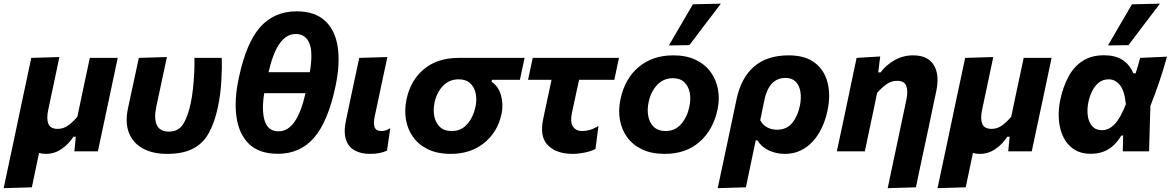

<svg xmlns="http://www.w3.org/2000/svg" viewBox="-52 -808 6250 1025"><path d="M-32.5 196.5Q-21 143 -10 90.5Q1 38 14.5 -24L66.5 -271Q81.5 -340.5 92.5 -393Q103.5 -445.5 115 -499L265 -503.5Q254 -450.5 243 -398.5Q232 -346.5 220 -290.5L205 -219.5Q195.5 -174 206.2 -147Q217 -120 256.5 -120Q286.5 -120 311.8 -138.2Q337 -156.5 361 -184.5L383 -290Q395 -346.5 405.5 -396Q416 -445.5 427.5 -499H576.5Q565 -444.5 554 -393Q543 -341.5 528.5 -272.5L509.5 -183Q501 -143 491 -96.5Q481 -50 470.5 0H345Q347 -19.5 348.8 -39Q350.5 -58.5 352.5 -78H340Q315.5 -39.5 277.2 -13Q239 13.5 193.5 13.5Q173 13.5 156.5 8.5Q146.5 56 137.2 100.2Q128 144.5 118 192Z M840 13.5Q762.5 13.5 709.8 -15.8Q657 -45 636 -99.8Q615 -154.5 631.5 -231Q636 -252.5 640 -271Q644 -289.5 648 -308.5Q660.5 -366 670 -409.8Q679.5 -453.5 689 -499L839 -503.5Q822 -423 807.2 -354.5Q792.5 -286 782.5 -239Q769 -176 785 -140.8Q801 -105.5 849.5 -105.5Q901.5 -105.5 926.8 -147.2Q952 -189 965.5 -254Q973.5 -290 978.2 -334.2Q983 -378.5 985 -421.8Q987 -465 986 -499H1131.5Q1134 -446 1129.5 -373.2Q1125 -300.5 1111 -234.5Q1093 -151 1061.8 -96Q1030.5 -41 977.2 -13.8Q924 13.5 840 13.5Z M1431.5 13Q1332 13 1277.8 -39.2Q1223.5 -91.5 1210.5 -183.2Q1197.5 -275 1223 -392.5Q1262.5 -579.5 1337.2 -663.5Q1412 -747.5 1531.5 -747.5Q1628.5 -747.5 1683 -697.2Q1737.5 -647 1751 -556.5Q1764.5 -466 1738.5 -345Q1699 -159 1624.8 -73Q1550.5 13 1431.5 13ZM1527.5 -626.5Q1477.5 -626.5 1441.8 -577Q1406 -527.5 1381.5 -422.5H1602Q1620 -530.5 1599 -578.5Q1578 -626.5 1527.5 -626.5ZM1434.5 -107Q1485 -107 1520.5 -158Q1556 -209 1579 -310.5H1358.5Q1343.5 -217 1361.5 -162Q1379.5 -107 1434.5 -107Z M1923 13.5Q1876.5 13.5 1842.5 -4.5Q1808.5 -22.5 1795 -62.2Q1781.5 -102 1795.5 -167.5Q1802.5 -201.5 1807.5 -224.8Q1812.5 -248 1818 -274.5Q1832.5 -343.5 1843.5 -394.8Q1854.5 -446 1866 -499L2016 -503.5Q1997.5 -417.5 1982 -344.5Q1966.5 -271.5 1956 -221.5L1948 -184.5Q1940.5 -149 1948 -128.8Q1955.5 -108.5 1985 -108.5Q1996 -108.5 2006.5 -111.8Q2017 -115 2031.5 -123.5L2014 -4Q1997.5 4 1975 8.8Q1952.5 13.5 1923 13.5Z M2355 13.5Q2283.5 13.5 2233.2 -10.8Q2183 -35 2153.5 -76.2Q2124 -117.5 2115.2 -169.2Q2106.5 -221 2118 -276.5Q2139 -378.5 2211 -438.8Q2283 -499 2397 -499H2748.5L2723.5 -382H2574.5L2572 -372Q2610 -346.5 2623 -297.8Q2636 -249 2625.5 -199.5Q2604.5 -102.5 2532.2 -44.5Q2460 13.5 2355 13.5ZM2359.5 -108.5Q2410.5 -108.5 2442.5 -145.5Q2474.5 -182.5 2486 -236Q2494.5 -275 2487.5 -309Q2480.5 -343 2458 -363.8Q2435.5 -384.5 2397 -384.5Q2346.5 -384.5 2313 -349.5Q2279.5 -314.5 2268 -260.5Q2259.5 -220 2266.8 -185.5Q2274 -151 2297 -129.8Q2320 -108.5 2359.5 -108.5Z M3006 13.5Q2919 13.5 2873.2 -32.2Q2827.5 -78 2848 -173.5Q2858.5 -223.5 2868.8 -271.8Q2879 -320 2892.5 -382H2767L2792 -499H3252.5L3227.5 -382H3039.5Q3030 -338.5 3020.5 -294.8Q3011 -251 3001.5 -206.5Q2991 -158 3006.2 -133.2Q3021.5 -108.5 3058 -108.5Q3075 -108.5 3096 -114.2Q3117 -120 3143 -135.5L3127 -13Q3104.5 -0.5 3069.5 6.5Q3034.5 13.5 3006 13.5Z M3497 13.5Q3425.5 13.5 3375.2 -10.8Q3325 -35 3295.5 -76.2Q3266 -117.5 3257.2 -169.2Q3248.5 -221 3260 -276.5Q3283.5 -388.5 3358 -450.5Q3432.5 -512.5 3542 -512.5Q3611.5 -512.5 3661.5 -488.8Q3711.5 -465 3741.5 -424Q3771.5 -383 3781 -331.2Q3790.5 -279.5 3778.5 -223Q3755.5 -114.5 3682.5 -50.5Q3609.5 13.5 3497 13.5ZM3501.5 -108.5Q3552.5 -108.5 3584.8 -146.2Q3617 -184 3628 -237.5Q3637 -278 3630.2 -313Q3623.5 -348 3601 -369.2Q3578.5 -390.5 3540.5 -390.5Q3489.5 -390.5 3455.8 -354.2Q3422 -318 3410.5 -262Q3402 -221.5 3409 -186.5Q3416 -151.5 3439 -130Q3462 -108.5 3501.5 -108.5ZM3519 -565.5Q3551.5 -621 3583.2 -675.8Q3615 -730.5 3647 -785L3796.5 -788.5Q3753 -731.5 3711 -676.2Q3669 -621 3628.5 -567Z M3779.5 196.5Q3791 143 3802 90.5Q3813 38 3826.5 -24L3880 -278Q3904.5 -393.5 3974 -453Q4043.5 -512.5 4159 -512.5Q4246 -512.5 4297.8 -473Q4349.5 -433.5 4366.2 -366.2Q4383 -299 4365.5 -217Q4351.5 -149.5 4320.2 -97.5Q4289 -45.5 4242.8 -16Q4196.5 13.5 4137.5 13.5Q4092.5 13.5 4052.5 -5Q4012.5 -23.5 3992 -58.5H3982.5L3973.5 -16Q3962 40 3951.5 89.2Q3941 138.5 3930 192ZM4096.5 -115.5Q4147 -115.5 4176.8 -151.2Q4206.5 -187 4218 -242.5Q4226.5 -283 4221.2 -317Q4216 -351 4196.2 -371.5Q4176.5 -392 4141.5 -392Q4053.5 -392 4028.5 -273L4006.5 -166Q4020 -140.5 4043.8 -128Q4067.5 -115.5 4096.5 -115.5Z M4687 196.5Q4698 143.5 4710.5 84.8Q4723 26 4736.5 -37.5Q4749 -97.5 4761.8 -157.5Q4774.5 -217.5 4787 -277Q4796.5 -322 4786.2 -349.2Q4776 -376.5 4738 -376.5Q4706 -376.5 4680.2 -358Q4654.5 -339.5 4630.5 -312L4609 -208.5Q4597 -152 4586.5 -102.8Q4576 -53.5 4565 0H4415.5Q4427 -53.5 4437.8 -104Q4448.5 -154.5 4461.5 -216L4472 -266Q4483 -319.5 4495.5 -378Q4508 -436.5 4521 -499L4647 -506.5L4636.5 -421.5H4649Q4677 -460 4723 -486.2Q4769 -512.5 4822.5 -512.5Q4902 -512.5 4933.5 -460Q4965 -407.5 4946 -320Q4935.5 -270 4926.2 -226.8Q4917 -183.5 4909 -144L4892.5 -67Q4877 5 4864 66.5Q4851 128 4837.5 192Z M4953 196.5Q4964.5 143 4975.5 90.5Q4986.5 38 5000 -24L5052 -271Q5067 -340.5 5078 -393Q5089 -445.5 5100.5 -499L5250.5 -503.5Q5239.5 -450.5 5228.5 -398.5Q5217.5 -346.5 5205.5 -290.5L5190.5 -219.5Q5181 -174 5191.8 -147Q5202.5 -120 5242 -120Q5272 -120 5297.2 -138.2Q5322.5 -156.5 5346.5 -184.5L5368.5 -290Q5380.5 -346.5 5391 -396Q5401.5 -445.5 5413 -499H5562Q5550.5 -444.5 5539.5 -393Q5528.5 -341.5 5514 -272.5L5495 -183Q5486.5 -143 5476.5 -96.5Q5466.5 -50 5456 0H5330.5Q5332.5 -19.5 5334.2 -39Q5336 -58.5 5338 -78H5325.5Q5301 -39.5 5262.8 -13Q5224.5 13.5 5179 13.5Q5158.5 13.5 5142 8.5Q5132 56 5122.8 100.2Q5113.5 144.5 5103.5 192Z M5771.5 13Q5717 13 5680.5 -11.5Q5644 -36 5624.2 -77.2Q5604.5 -118.5 5600.8 -169.5Q5597 -220.5 5608 -274Q5623 -344.5 5652 -398.5Q5681 -452.5 5727.8 -482.8Q5774.5 -513 5842.5 -513Q5958 -513 5998.5 -416.5H6010.5Q6018 -439 6023.8 -459.2Q6029.5 -479.5 6034.5 -499L6178 -505.5Q6160 -439.5 6136.5 -370.2Q6113 -301 6089.5 -243Q6087.5 -182 6085.8 -121.2Q6084 -60.5 6082.5 0H5942Q5942.5 -21.5 5943 -42.8Q5943.5 -64 5944 -84.5H5934.5Q5904 -34 5864.2 -10.5Q5824.5 13 5771.5 13ZM5831 -113Q5868 -113 5898.8 -145.2Q5929.5 -177.5 5958.5 -251.5Q5951.5 -323 5926.8 -353.8Q5902 -384.5 5867 -384.5Q5836 -384.5 5814.2 -367Q5792.5 -349.5 5778.8 -322Q5765 -294.5 5758.5 -263.5Q5750.5 -224.5 5755.2 -190.2Q5760 -156 5778.8 -134.5Q5797.5 -113 5831 -113ZM5863 -565.5Q5895.5 -621 5927.2 -675.8Q5959 -730.5 5991 -785L6140.5 -788.5Q6097 -731.5 6055 -676.2Q6013 -621 5972.5 -567Z"/></svg>

Font: Commissioner
Style: Bold Italic
Weight: 700
Italic angle: -12°
Designer: Kostas Bartsokas
Foundry: Kostas Bartsokas
Version: Version 1.000; ttfautohint (v1.8.3)